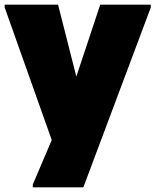

<svg xmlns="http://www.w3.org/2000/svg" viewBox="-20 -568 664 820"><path d="M120 232V220L201 30L0 -536V-548H228L306 -241L408 -548H624V-536L336 232Z"/></svg>

Font: Kufam Black
Style: Regular
Weight: 900
Designer: Wael Morcos, Artur Schmal
Foundry: Original Type
Version: Version 1.301; ttfautohint (v1.8.3)